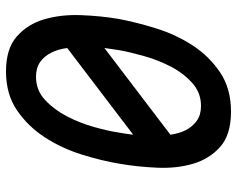

<svg xmlns="http://www.w3.org/2000/svg" viewBox="-95 -685 790 640"><g transform="rotate(90 300.0 -365.0)"><path d="M218 10Q142 10 101 -26.5Q60 -63 44 -118.5Q28 -174 30.5 -240Q33 -306 43 -365Q54 -424 74.5 -490Q95 -556 131 -611.5Q167 -667 221 -703.5Q275 -740 352 -740Q429 -740 469.5 -704Q510 -668 526 -613Q542 -558 539 -493Q536 -428 526 -370Q516 -309 495 -242Q474 -175 437.5 -119Q401 -63 347.5 -26.5Q294 10 218 10ZM236 -90Q281 -90 313.5 -120.5Q346 -151 368 -193.5Q390 -236 403.5 -284Q417 -332 422 -367Q426 -388 429 -414L140 -194Q144 -164 155.5 -141Q167 -118 186.5 -104Q206 -90 236 -90ZM429 -538Q425 -567 414 -589Q402 -612 382.5 -626Q363 -640 333 -640Q288 -640 255 -609.5Q222 -579 200.5 -536.5Q179 -494 166 -447Q153 -400 147 -366Q144 -344 140 -318Z"/></g></svg>

Font: Maple Mono NL Medium
Style: Italic
Weight: 500
Italic angle: -10°
Monospace: yes
Designer: subframe7536
Version: Version 7.000